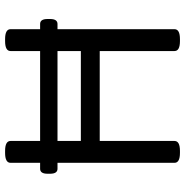

<svg xmlns="http://www.w3.org/2000/svg" viewBox="-6 -736 744 773"><g transform="rotate(-90 366.5 -350.0)"><path d="M595 -702Q635 -702 635 -680V-20Q635 2 595 2H587Q547 2 547 -20V-321H185V-20Q185 2 145 2H137Q97 2 97 -20V-680Q97 -702 137 -702H145Q185 -702 185 -680V-397H547V-680Q547 -702 587 -702ZM656 -561Q676 -561 676 -531V-521Q676 -491 656 -491H73Q53 -491 53 -521V-531Q53 -561 73 -561Z"/></g></svg>

Font: Asap VF Beta
Style: Regular
Weight: 400
Designer: Pablo Cosgaya
Foundry: Pablo Cosgaya
Version: Version 1.007